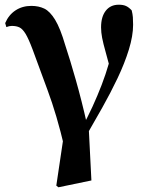

<svg xmlns="http://www.w3.org/2000/svg" viewBox="-20 -577 632 815"><path d="M219 211 256 -38 254 51Q221 -90 181.5 -195.5Q142 -301 118 -368Q101 -413 88.5 -433.5Q76 -454 63 -460.5Q50 -467 30 -467Q19 -467 7 -462L2 -479Q17 -514 46 -533Q75 -552 113 -552Q144 -552 168 -540.5Q192 -529 214 -493Q236 -457 257 -385Q277 -325 302 -237Q327 -149 349 -51L356 -48L368 189L228 218ZM345 1 323 -26Q351 -77 372.5 -124Q394 -171 411.5 -216.5Q429 -262 442.5 -309Q456 -356 466 -407L458 -247Q440 -315 429 -354Q418 -393 413.5 -416.5Q409 -440 409 -461Q409 -506 429 -531.5Q449 -557 484 -557Q503 -557 515 -551.5Q527 -546 539 -533Q543 -517 544 -504Q545 -491 545 -472Q545 -425 527 -366.5Q509 -308 479 -245Q449 -182 413.5 -119Q378 -56 345 1Z"/></svg>

Font: Noto Serif JP ExtraBold
Style: Regular
Weight: 800
Designer: Ryoko NISHIZUKA 西塚涼子 (kana & ideographs); Frank Grießhammer (Latin, Greek & Cyrillic); Wenlong ZHANG 张文龙 (bopomofo); San
Foundry: Adobe
Version: Version 2.003-H1;hotconv 1.1.1;makeotfexe 2.6.0